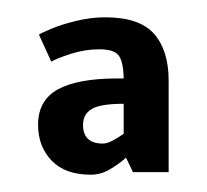

<svg xmlns="http://www.w3.org/2000/svg" viewBox="-20 -695 239 222"><path d="M85 -493Q55.3 -493 39.7 -509.3Q24 -525.7 24 -550.7Q24 -579 47 -591.7Q70 -604.3 116 -604.3H123Q122.7 -623 117.5 -630.5Q112.3 -638 95 -638Q78 -638 61.7 -632.7Q45.3 -627.3 39.3 -623.7L25 -655Q27.3 -656.7 39.2 -661.7Q51 -666.7 68 -670.8Q85 -675 101.7 -675Q141.3 -675 158.2 -655.8Q175 -636.7 175 -601.7V-496H133.7L125.7 -512.7Q117 -505 106.7 -499Q96.3 -493 85 -493ZM76 -550.7Q76 -529 99 -529Q104 -529 110.7 -532.7Q117.3 -536.3 123 -540.3V-575Q95.7 -575 85.8 -568.8Q76 -562.7 76 -550.7Z"/></svg>

Font: Epunda Slab Light
Style: Regular
Weight: 300
Designer: Simon Atzbach
Foundry: typofactur
Version: Version 1.102